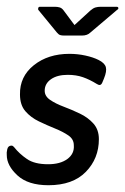

<svg xmlns="http://www.w3.org/2000/svg" viewBox="-25 -536 370 567"><path d="M195 -462 242 -505Q250 -512 257 -514Q264 -516 272 -516H319Q324 -516 324.5 -512.5Q325 -509 321 -507L242 -440Q233 -431 217 -431H165Q157 -431 152.5 -432.5Q148 -434 143 -440L88 -507Q87 -509 88 -512.5Q89 -516 93 -516H137Q145 -516 151.5 -514Q158 -512 163 -505ZM261 -288Q240 -301 220 -308Q200 -315 175 -315Q144 -315 125.5 -302Q107 -289 107 -268Q107 -252 123 -241Q139 -230 163 -221Q187 -212 211 -200.5Q235 -189 251 -171Q267 -153 267 -125Q267 -68 228.5 -28.5Q190 11 118 11Q58 11 26.5 -18Q-5 -47 -5 -78Q-6 -85 -3.5 -95.5Q-1 -106 9 -106Q12 -106 14 -104Q16 -102 17 -101Q32 -82 54.5 -66.5Q77 -51 117 -51Q153 -51 174 -66.5Q195 -82 193 -107Q193 -125 177 -136Q161 -147 137.5 -156.5Q114 -166 90 -177.5Q66 -189 50 -207.5Q34 -226 34 -257Q33 -310 75 -343.5Q117 -377 180 -377Q204 -377 227 -372Q250 -367 266 -359Q284 -350 287.5 -338Q291 -326 282 -304L277 -292Q274 -285 269 -285Q267 -285 265 -286Q263 -287 261 -288Z"/></svg>

Font: Zain
Style: Italic
Weight: 400
Italic angle: -10°
Designer: Zain,Boutros
Foundry: Mobile Telecommunications Company (Zain), 2024
Version: Version 1.51; ttfautohint (v1.8.4)